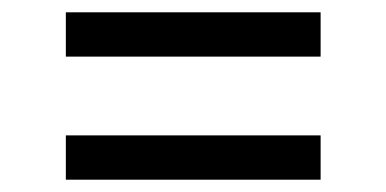

<svg xmlns="http://www.w3.org/2000/svg" viewBox="-20 -458 628 312"><path d="M87 -366V-438H501V-366ZM87 -166V-238H501V-166Z"/></svg>

Font: Inria Sans
Style: Regular
Weight: 400
Designer: Black Foundry Team
Foundry: Black Foundry
Version: Version 1.2; ttfautohint (v1.8.3)